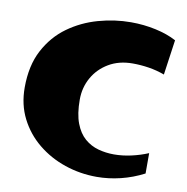

<svg xmlns="http://www.w3.org/2000/svg" viewBox="-83 -828 888 910"><g transform="rotate(10 361.0 -373.0)"><path d="M441 2Q361 2 287.5 -23Q214 -48 156.5 -95Q99 -142 65.5 -208Q32 -274 32 -356Q32 -462 71.5 -536.5Q111 -611 175.5 -657.5Q240 -704 318.5 -726Q397 -748 475 -748Q537 -748 594.5 -735.5Q652 -723 695 -700L671 -531Q633 -545 594 -551Q555 -557 517 -557Q451 -557 402 -528Q353 -499 326 -451Q299 -403 299 -345Q299 -276 316 -231.5Q333 -187 362 -162Q391 -137 427.5 -127Q464 -117 503 -117Q544 -117 586.5 -126.5Q629 -136 667 -152V-54Q613 -26 555.5 -12Q498 2 441 2Z"/></g></svg>

Font: Marhey
Style: Bold
Weight: 700
Designer: Nur Syamsi & Bustanul Arifin
Foundry: Namelatype
Version: Version 1.000